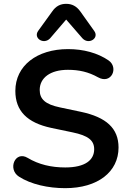

<svg xmlns="http://www.w3.org/2000/svg" viewBox="-20 -971 671 1001"><path d="M325 -869 410 -771C443 -736 499 -772 471 -810L399 -911C379 -939 355 -951 325 -951C295 -951 271 -939 252 -911L179 -810C152 -772 208 -736 241 -771ZM320 10C490 10 598 -75 598 -202C598 -302 534 -360 402 -388L293 -411C216 -427 187 -454 187 -502C187 -565 242 -607 334 -607C392 -607 441 -596 491 -568C561 -529 600 -619 546 -656C489 -695 415 -715 335 -715C172 -715 60 -628 60 -497C60 -393 121 -331 248 -304L358 -281C440 -264 471 -239 471 -193C471 -137 425 -98 320 -98C248 -98 182 -113 124 -148C59 -187 18 -89 79 -50C141 -10 231 10 320 10Z"/></svg>

Font: Nunito
Style: Bold
Weight: 700
Designer: Vernon Adams
Foundry: Vernon Adams
Version: Version 3.602